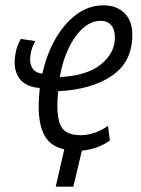

<svg xmlns="http://www.w3.org/2000/svg" viewBox="-20 -555 529 720"><path d="M189 145 221 5Q170 -6 147.5 -46Q125 -86 125 -156Q125 -173 126.5 -190.5Q128 -208 129 -225Q80 -229 57.5 -255Q35 -281 35 -320Q35 -341 40 -363.5Q45 -386 58 -409L112 -401Q93 -366 93 -331Q93 -309 104.5 -295Q116 -281 139 -279Q155 -352 188 -409.5Q221 -467 267 -501Q313 -535 368 -535Q419 -535 448.5 -504Q478 -473 476 -420Q475 -322 399 -270.5Q323 -219 198 -213Q197 -202 196 -188Q195 -174 195 -162Q195 -95 215.5 -71.5Q236 -48 283 -48Q308 -48 335.5 -57.5Q363 -67 385 -83L392 -28Q347 4 287 10L255 145ZM204 -266Q306 -271 358.5 -313.5Q411 -356 411 -415Q411 -444 397 -460.5Q383 -477 357 -477Q323 -477 292 -450Q261 -423 238 -375.5Q215 -328 204 -266Z"/></svg>

Font: Ubuntu Sans Condensed
Style: Italic
Weight: 400
Width: 3
Italic angle: -13.5°
Designer: Dalton Maag Ltd
Foundry: Dalton Maag Ltd
Version: Version 1.006; ttfautohint (v1.8.4.7-5d5b)